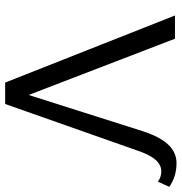

<svg xmlns="http://www.w3.org/2000/svg" viewBox="0 -704 704 744"><g transform="rotate(90 352.0 -332.0)"><path d="M704 -636 684 -592Q666 -605 644 -605Q619 -605 599.5 -583Q580 -561 564 -514L383 0H300L40 -658H130L348 -91L488 -532Q510 -600 540.5 -632Q571 -664 612 -664Q664 -664 704 -636Z"/></g></svg>

Font: Ysabeau SC Medium
Style: Regular
Weight: 500
Designer: Christian Thalmann (Catharsis Fonts)
Version: Version 0.003